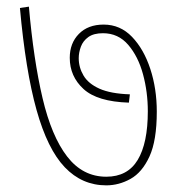

<svg xmlns="http://www.w3.org/2000/svg" viewBox="-20 -608 540 578"><path d="M452 -272Q452 -185 430 -137Q408 -89 373 -69.5Q338 -50 300 -50Q227 -50 175 -104.5Q123 -159 90 -277Q57 -395 40 -584L67 -588Q81 -428 108 -313Q135 -198 182 -137Q229 -76 300 -76Q364 -76 394.5 -126.5Q425 -177 425 -273Q425 -331 410.5 -384.5Q396 -438 366 -473Q336 -508 290 -508Q262 -508 246 -496.5Q230 -485 223.5 -467.5Q217 -450 217 -433Q217 -405 231.5 -380.5Q246 -356 279.5 -341Q313 -326 371 -324L368 -299Q273 -302 231.5 -340Q190 -378 190 -434Q190 -478 217.5 -506Q245 -534 292 -534Q342 -534 377.5 -497Q413 -460 432.5 -400.5Q452 -341 452 -272Z"/></svg>

Font: Noto Sans SemiCondensed Thin
Style: Regular
Weight: 100
Width: 4
Designer: Monotype Design Team
Foundry: Monotype Imaging Inc.
Version: Version 2.013; ttfautohint (v1.8.4.7-5d5b)